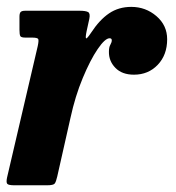

<svg xmlns="http://www.w3.org/2000/svg" viewBox="-21 -552 523 572"><path d="M54.5 -520H216Q234.5 -520 241.5 -516Q248.5 -512 245 -495.5L237 -459Q233 -439.5 235.5 -437.8Q238 -436 250 -454Q275.5 -493 304 -512.2Q332.5 -531.5 370 -531.5Q413 -531.5 445 -504Q477 -476.5 477 -435Q477 -388.5 449 -359Q421 -329.5 378 -329.5Q342.5 -329.5 322.8 -349.8Q303 -370 303.5 -398Q303.5 -411.5 307.8 -418.8Q312 -426 312 -432Q312 -438 305.5 -438Q292 -438 270 -405.8Q248 -373.5 225.5 -319.5Q203 -265.5 189 -201L149.5 -26Q146 -10.5 142 -5.2Q138 0 119 0H22.5Q4 0 0.5 -4.5Q-3 -9 0 -23L91.5 -415Q95 -431.5 92.8 -435.8Q90.5 -440 74 -440H54.5Q42 -440 39.5 -444.5Q37 -449 37 -463.5V-502.5Q37 -512.5 40.5 -516.2Q44 -520 54.5 -520Z"/></svg>

Font: Besley* Narrow
Style: Bold Italic
Weight: 700
Width: 4
Italic angle: -13°
Designer: Owen Earl
Foundry: indestructible type*
Version: Version 3.000; ttfautohint (v1.8.3)